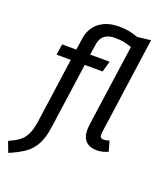

<svg xmlns="http://www.w3.org/2000/svg" viewBox="-234 -859 996 1180"><g transform="rotate(20 264.5 -268.5)"><path d="M522 -71 541 -5Q503 12 468 12Q422 12 396.5 -13Q371 -38 371 -87Q371 -96 373 -118L449 -657Q418 -667 393.5 -671.5Q369 -676 339 -676Q251 -676 240 -597L230 -527H357L337 -456H220L160 -29Q150 44 126.5 87.5Q103 131 65.5 158Q28 185 -37 213L-63 144Q-21 125 3.5 107Q28 89 44.5 57Q61 25 69 -29L129 -456H36L46 -527H139L150 -602Q159 -670 208.5 -710Q258 -750 338 -750Q372 -750 401.5 -745Q431 -740 464 -728L551 -738L462 -103Q461 -98 461 -90Q461 -76 467 -70Q473 -64 486 -64Q501 -64 522 -71Z"/></g></svg>

Font: Fira Sans
Style: Italic
Weight: 400
Italic angle: -8°
Designer: bBox Type GmbH & Carrois Corporate GbR & Edenspiekermann AG
Foundry: bBox Type GmbH & Carrois Corporate GbR & Edenspiekermann AG
Version: Version 4.301